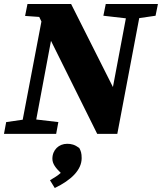

<svg xmlns="http://www.w3.org/2000/svg" viewBox="-37 -672 813 964"><path d="M482 -593 595 -580 530 -235 320 -652H101L89 -592L160 -587L171 -564L77 -71L-6 -59L-17 0H245L256 -59L145 -72L219 -467L451 0H552L662 -581L744 -593L756 -652H494ZM238 272C321 232 373 181 373 122C373 97 369 86 361 71C338 54 321 50 300 50C259 50 226 80 226 125C226 150 242 171 268 196C254 209 236 220 214 233Z"/></svg>

Font: Source Serif Pro Black
Style: Italic
Weight: 900
Italic angle: -12°
Designer: Frank Grießhammer
Foundry: Adobe Systems Incorporated
Version: Version 3.001;hotconv 1.0.111;makeotfexe 2.5.65597